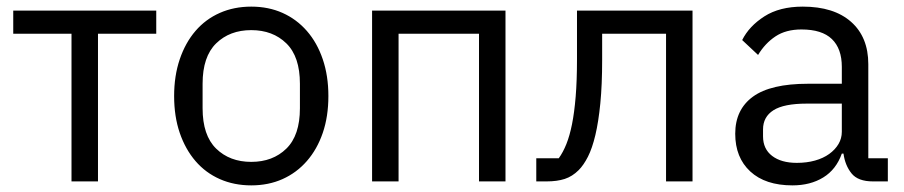

<svg xmlns="http://www.w3.org/2000/svg" viewBox="-20 -548 2731 580"><path d="M196 -446H20V-516H452V-446H276V0H196Z M739 12Q687 12 644 -7Q601 -26 570.5 -61.5Q540 -97 523 -146.5Q506 -196 506 -258Q506 -319 523 -369Q540 -419 570.5 -454.5Q601 -490 644 -509Q687 -528 739 -528Q791 -528 833.5 -509Q876 -490 907 -454.5Q938 -419 955 -369Q972 -319 972 -258Q972 -196 955 -146.5Q938 -97 907 -61.5Q876 -26 833.5 -7Q791 12 739 12ZM739 -59Q804 -59 845 -99Q886 -139 886 -221V-295Q886 -377 845 -417Q804 -457 739 -457Q674 -457 633 -417Q592 -377 592 -295V-221Q592 -139 633 -99Q674 -59 739 -59Z M1104 -516H1507V0H1427V-446H1184V0H1104Z M1600 -70H1668Q1681 -88 1691 -113Q1701 -138 1708 -173Q1715 -208 1719 -256Q1723 -304 1723 -369V-516H2072V0H1992V-446H1799V-367Q1799 -292 1793.5 -236Q1788 -180 1778.5 -140Q1769 -100 1756 -74.5Q1743 -49 1728 -34Q1709 -15 1686 -7.5Q1663 0 1631 0H1600Z M2617 0Q2572 0 2552.5 -24Q2533 -48 2528 -84H2523Q2506 -36 2467 -12Q2428 12 2374 12Q2292 12 2246.5 -30Q2201 -72 2201 -144Q2201 -217 2254.5 -256Q2308 -295 2421 -295H2523V-346Q2523 -401 2493 -430Q2463 -459 2401 -459Q2354 -459 2322.5 -438Q2291 -417 2270 -382L2222 -427Q2243 -469 2289 -498.5Q2335 -528 2405 -528Q2499 -528 2551 -482Q2603 -436 2603 -354V-70H2662V0ZM2387 -56Q2417 -56 2442 -63Q2467 -70 2485 -83Q2503 -96 2513 -113Q2523 -130 2523 -150V-235H2417Q2348 -235 2316.5 -215Q2285 -195 2285 -157V-136Q2285 -98 2312.5 -77Q2340 -56 2387 -56Z"/></svg>

Font: IBM Plex Sans
Style: Regular
Weight: 400
Designer: Mike Abbink, Paul van der Laan, Pieter van Rosmalen
Foundry: Bold Monday
Version: Version 3.005